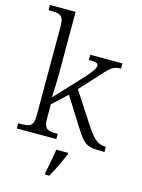

<svg xmlns="http://www.w3.org/2000/svg" viewBox="-142 -840 842 1141"><g transform="rotate(15 279.0 -269.5)"><path d="M19 0V-32H33Q62 -32 79.5 -36.5Q97 -41 105 -56.5Q113 -72 113 -105V-655Q113 -689 104.5 -704Q96 -719 79.5 -723.5Q63 -728 37 -728H19V-760H177V-374Q177 -358 176.5 -338Q176 -318 175 -297.5Q174 -277 173.5 -260Q173 -243 173 -233L310 -380Q342 -414 358 -434Q374 -454 379.5 -465Q385 -476 385 -484Q385 -497 371 -500.5Q357 -504 327 -504V-536H525V-504Q506 -504 491.5 -499.5Q477 -495 463.5 -484.5Q450 -474 434.5 -457.5Q419 -441 398 -417L309 -320L439 -120Q470 -73 495.5 -52.5Q521 -32 554 -32H558V0H544Q509 0 486 -3Q463 -6 446 -16Q429 -26 412.5 -47Q396 -68 374 -103L266 -274L177 -191V-102Q177 -70 185 -55.5Q193 -41 210.5 -36.5Q228 -32 256 -32H262V0ZM251 208Q256 185 261 159.5Q266 134 270.5 109Q275 84 278 61H351V71Q342 92 329.5 119Q317 146 303.5 173Q290 200 278 221H251Z"/></g></svg>

Font: Noto Serif Gujarati Light
Style: Regular
Weight: 300
Version: Version 2.102